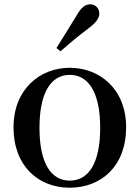

<svg xmlns="http://www.w3.org/2000/svg" viewBox="-20 -859 652 895"><path d="M305 16C452 16 568 -85 568 -265C568 -444 445 -543 305 -543C166 -543 43 -443 43 -265C43 -86 158 16 305 16ZM305 -17C217 -17 164 -100 164 -263C164 -426 217 -510 305 -510C394 -510 447 -426 447 -263C447 -100 394 -17 305 -17ZM243 -635 262 -620C300 -653 337 -685 390 -725C427 -752 443 -774 443 -796C443 -823 422 -839 401 -839C377 -839 358 -824 336 -785C299 -724 271 -680 243 -635Z"/></svg>

Font: Noto Serif CJK HK SemiBold
Style: Regular
Weight: 600
Designer: Ryoko NISHIZUKA 西塚涼子 (kana & ideographs); Frank Grießhammer (Latin, Greek & Cyrillic); Wenlong ZHANG 张文龙 (bopomofo); San
Foundry: Adobe
Version: Version 2.001;hotconv 1.1.0;makeotfexe 2.6.0